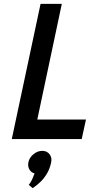

<svg xmlns="http://www.w3.org/2000/svg" viewBox="-20 -720 465 994"><path d="M129 237 149 254Q149 254 160.5 246Q172 238 189.5 221.5Q207 205 222.5 179.5Q238 154 245 120Q250 96 236.5 78.5Q223 61 199 61Q174 61 153 78.5Q132 96 127 120Q123 141 132 157Q141 173 159 178Q153 194 146.5 208.5Q140 223 129 237ZM41 0H403L425 -101H173L300 -700H190Z"/></svg>

Font: Advent Pro
Style: Bold Italic
Weight: 700
Italic angle: -12°
Designer: VivaRado, Andreas Kalpakidis
Foundry: VivaRado, Andreas Kalpakidis
Version: Version 3.000